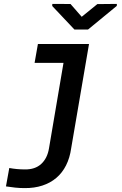

<svg xmlns="http://www.w3.org/2000/svg" viewBox="-20 -755 627 989"><path d="M175.3 -528.3H438.5L346.7 8.3Q339.8 58.1 320.3 96.7Q300.8 135.3 270 161.4Q239.3 187.5 198 200.9Q156.7 214.4 106.4 213.9Q82 213.9 58.3 211.4Q34.7 209 10.7 205.1L27.8 110.4Q67.4 117.7 107.4 117.7Q160.6 118.7 192.4 89.4Q224.1 60.1 232.4 8.8L307.1 -431.2H158.2ZM400.9 -668.5 481.4 -733.9 582 -734.9 581.5 -724.6 433.6 -603H363.3L249 -724.1L249.5 -734.9L343.3 -734.4Z"/></svg>

Font: Roboto Mono Medium
Style: Italic
Weight: 500
Designer: Google
Version: Version 2.000985; 2015; ttfautohint (v1.3)